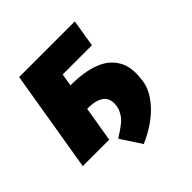

<svg xmlns="http://www.w3.org/2000/svg" viewBox="-182 -688 970 970"><g transform="rotate(-45 303.5 -202.5)"><path d="M494.3 -545.5 470.2 -399.1H261.4L250.4 -332.4H254.3Q300.4 -332.4 339.3 -326.5Q378.2 -320.7 411.4 -308.2Q444.6 -295.8 468 -276.5Q491.5 -257.1 507.1 -230.1Q522.7 -203.1 526.6 -168.1Q530.5 -133.2 524.1 -89.5Q515.3 -26.6 457.9 34.6Q400.6 95.9 302.6 139.2L230.1 28.4Q233 26.6 238.6 23.1Q257.1 11.4 266.5 5.1Q275.9 -1.1 290.8 -12.8Q305.8 -24.5 313.7 -34.3Q321.7 -44 329.5 -58.6Q337.4 -73.2 340.9 -89.5Q358 -188.9 230.1 -188.9H226.2L194.6 0H5.7L96.6 -545.5Z"/></g></svg>

Font: Karasuma Gothic
Style: Italic
Weight: 900
Italic angle: -9.39999°
Designer: Rasmus Andersson / Ryoko Nishizuka
Foundry: Genbu
Version: Version 1.00